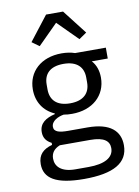

<svg xmlns="http://www.w3.org/2000/svg" viewBox="-103 -833 807 1113"><g transform="rotate(-10 300.0 -276.5)"><path d="M301 212C474 212 561 163 561 59C561 -25 504 -79 371 -79H257C208 -79 174 -86 174 -117C174 -152 216 -171 248 -176C264 -173 280 -172 297 -172C418 -172 498 -245 498 -350C498 -389 487 -425 462 -452H556V-516H375C352 -524 326 -528 297 -528C176 -528 97 -455 97 -350C97 -277 134 -220 198 -192V-188C145 -175 105 -151 105 -98C105 -63 122 -42 151 -27V-15C98 0 67 28 67 84C67 167 134 212 301 212ZM297 -234C217 -234 181 -275 181 -336V-365C181 -426 217 -466 297 -466C377 -466 414 -426 414 -365V-336C414 -275 377 -234 297 -234ZM486 63C486 119 431 148 338 148H260C176 148 143 110 143 65C143 32 160 9 195 -5H374C457 -5 486 22 486 63ZM248 -765 137 -622 180 -591 297 -708 414 -591 459 -622 348 -765Z"/></g></svg>

Font: IBM Mono
Style: Regular
Weight: 400
Monospace: yes
Designer: Mike Abbink, Paul van der Laan, Pieter van Rosmalen
Foundry: Bold Monday
Version: Version 2.3